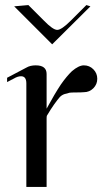

<svg xmlns="http://www.w3.org/2000/svg" viewBox="-20 -738 437 758"><path d="M36 -713 92 -718 153 -657Q189 -620 206 -620Q223 -620 260 -657L321 -718L337 -713L186 -563ZM121 -480Q164 -480 164 -446V-309Q196 -368 220 -404Q243 -437 264 -457Q291 -480 311 -480Q333 -480 348.5 -464.5Q364 -449 364 -427Q364 -405 348.5 -389.5Q333 -374 311 -374Q300 -373 280.5 -373Q261 -373 255 -372Q249 -371 236 -367Q223 -363 214.5 -353Q206 -343 193.5 -325.5Q181 -308 165 -281Q164 -278 164 -270V0H84V-409Q84 -437 63 -437Q50 -437 35 -428L8 -414V-431L84 -471Q99 -480 121 -480Z"/></svg>

Font: kawoszeh
Style: Medium
Weight: 500
Version: Version 000.030